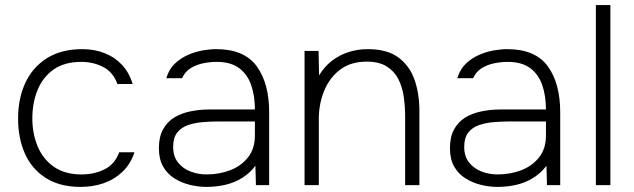

<svg xmlns="http://www.w3.org/2000/svg" viewBox="-20 -727 2489 754"><path d="M297 7Q215 7 160 -28Q105 -63 78 -123.5Q51 -184 51 -262Q51 -339 79 -400.5Q107 -462 163.5 -498Q220 -534 303 -534Q351 -534 390.5 -518.5Q430 -503 458.5 -473Q487 -443 501 -397H441Q425 -443 386 -463.5Q347 -484 299 -484Q233 -484 190.5 -454Q148 -424 127.5 -373.5Q107 -323 107 -262Q107 -203 127.5 -153Q148 -103 191 -72.5Q234 -42 300 -42Q350 -42 390.5 -62Q431 -82 448 -129H508Q493 -83 461 -52.5Q429 -22 387 -7.5Q345 7 297 7Z M790 7Q759 7 726 -1Q693 -9 665 -26.5Q637 -44 620.5 -73Q604 -102 604 -145Q604 -189 620 -218.5Q636 -248 663.5 -265Q691 -282 727 -289.5Q763 -297 801 -297H981Q981 -350 966.5 -392.5Q952 -435 919 -459.5Q886 -484 831 -484Q805 -484 778 -478.5Q751 -473 729 -459.5Q707 -446 695 -420H633Q644 -456 667 -477.5Q690 -499 718.5 -511.5Q747 -524 776 -529Q805 -534 829 -534Q939 -534 988 -467Q1037 -400 1037 -286V0H985L983 -76Q962 -48 932 -29Q902 -10 866 -1.5Q830 7 790 7ZM791 -42Q841 -42 884 -58.5Q927 -75 954 -109Q981 -143 981 -195V-250H839Q808 -250 777 -247.5Q746 -245 719 -236Q692 -227 676 -206.5Q660 -186 660 -150Q660 -113 679 -89Q698 -65 728 -53.5Q758 -42 791 -42Z M1176 0V-527H1231L1233 -431Q1255 -467 1285 -489.5Q1315 -512 1350.5 -523Q1386 -534 1424 -534Q1501 -534 1545 -501Q1589 -468 1608 -413.5Q1627 -359 1627 -292V0H1571V-267Q1571 -309 1565.5 -347.5Q1560 -386 1544 -417Q1528 -448 1498 -466.5Q1468 -485 1420 -485Q1358 -485 1316.5 -454Q1275 -423 1253.5 -371.5Q1232 -320 1232 -259V0Z M1933 7Q1902 7 1869 -1Q1836 -9 1808 -26.5Q1780 -44 1763.5 -73Q1747 -102 1747 -145Q1747 -189 1763 -218.5Q1779 -248 1806.5 -265Q1834 -282 1870 -289.5Q1906 -297 1944 -297H2124Q2124 -350 2109.5 -392.5Q2095 -435 2062 -459.5Q2029 -484 1974 -484Q1948 -484 1921 -478.5Q1894 -473 1872 -459.5Q1850 -446 1838 -420H1776Q1787 -456 1810 -477.5Q1833 -499 1861.5 -511.5Q1890 -524 1919 -529Q1948 -534 1972 -534Q2082 -534 2131 -467Q2180 -400 2180 -286V0H2128L2126 -76Q2105 -48 2075 -29Q2045 -10 2009 -1.5Q1973 7 1933 7ZM1934 -42Q1984 -42 2027 -58.5Q2070 -75 2097 -109Q2124 -143 2124 -195V-250H1982Q1951 -250 1920 -247.5Q1889 -245 1862 -236Q1835 -227 1819 -206.5Q1803 -186 1803 -150Q1803 -113 1822 -89Q1841 -65 1871 -53.5Q1901 -42 1934 -42Z M2320 0V-707H2377V0Z"/></svg>

Font: Onest ExtraLight
Style: Regular
Weight: 250
Designer: Dmitri Voloshin, Andrey Kudryavtsev
Foundry: Dmitri Voloshin, Andrey Kudryavtsev
Version: Version 1.000;gftools[0.9.33]